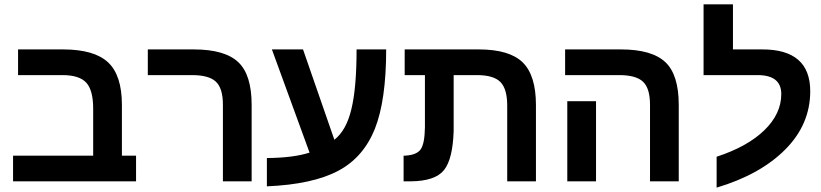

<svg xmlns="http://www.w3.org/2000/svg" viewBox="-20 -833 3770 882"><path d="M267 -488H63V-606H269Q413 -606 476.5 -546.5Q540 -487 540 -351V-118H605V0H40V-118H408V-334Q408 -419 376 -453.5Q344 -488 267 -488Z M1136 -351V0H1004V-352Q1004 -427 972 -457.5Q940 -488 862 -488H659V-606H870Q1013 -606 1075 -547Q1136 -489 1136 -351Z M1206 23V-107Q1328 -108 1402 -132L1229 -606H1372L1516 -191Q1571 -234 1594 -331Q1618 -428 1618 -606H1754Q1754 -372 1702 -241Q1649 -109 1533 -48Q1416 14 1206 23Z M1932 -249V-488H1839V-606H2179Q2320 -606 2381 -546.5Q2442 -487 2442 -350V0H2310V-348Q2310 -425 2278.5 -456.5Q2247 -488 2171 -488H2064V-232Q2060 -102 2019.5 -51.5Q1979 -1 1867 0H1834V-118H1842Q1894 -121 1912.5 -147Q1931 -173 1932 -249Z M2718 -368V0H2586V-368ZM3098 -351V0H2966V-352Q2966 -427 2934 -457.5Q2902 -488 2824 -488H2576V-606H2832Q2975 -606 3037 -547Q3098 -489 3098 -351Z M3272 29V-113Q3413 -159 3491 -234.5Q3569 -310 3569 -401Q3569 -488 3460 -488H3212V-813H3347V-606H3482Q3702 -606 3702 -414Q3702 -262 3588 -147Q3473 -31 3272 29Z"/></svg>

Font: Libra Sans
Style: Bold
Weight: 700
Foundry: Context Ltd
Version: Version 1.000